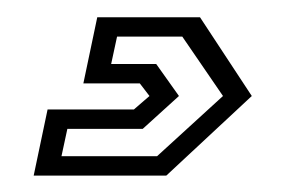

<svg xmlns="http://www.w3.org/2000/svg" viewBox="-20 -34 359 228"><path d="M20 174.5 36.5 96H139L157.5 80L146 65H79L95.5 -13.5H217.5L279 80L177.5 174.5ZM53 151.5H166.5L244.8 80L196.5 9.5H119L112 42H165.5L192.5 80L149.5 119H60Z"/></svg>

Font: Tourney Thin
Style: Italic
Weight: 100
Italic angle: -12°
Designer: Tyler Finck
Foundry: Etcetera Type Co
Version: Version 1.015